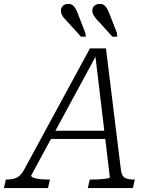

<svg xmlns="http://www.w3.org/2000/svg" viewBox="-72 -964 778 984"><path d="M191 -294H480L481 -252H171ZM415 -692 427 -691 88 -65Q87 -59 98 -54Q109 -49 128.5 -46.5Q148 -44 171 -44H184L174 0H-52L-42 -44H-36Q-7 -44 14 -53.5Q35 -63 53 -97L389 -716H471L548 -91Q552 -61 568.5 -52.5Q585 -44 614 -44H619L609 0H378L388 -44H401Q425 -44 445 -45.5Q465 -47 478 -49.5Q491 -52 491 -55ZM328 -891 365 -796 368 -776H343L277 -849Q265 -861 256.5 -871Q248 -881 244 -890.5Q240 -900 240 -910Q240 -925 251 -934.5Q262 -944 278 -944Q291 -944 299.5 -938Q308 -932 315 -920.5Q322 -909 328 -891ZM490 -891 527 -796 529 -776H504L438 -849Q426 -861 418 -871Q410 -881 405.5 -890.5Q401 -900 401 -910Q401 -925 412 -934.5Q423 -944 439 -944Q452 -944 461 -938Q470 -932 476.5 -920.5Q483 -909 490 -891Z"/></svg>

Font: Roboto Serif 20pt ExtraLight
Style: Italic
Weight: 250
Italic angle: -10°
Version: Version 1.007